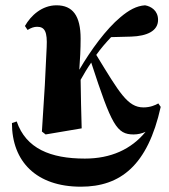

<svg xmlns="http://www.w3.org/2000/svg" viewBox="-20 -492 638 724"><path d="M152 15 288 -8C286 -69 285 -130 284 -191C297 -214 310 -236 324 -256C401 -20 420 15 484 15C500 15 516 11 529 5C475 71 398 106 300 106C170 106 78 68 43 -34L25 -28C25 117 117 212 285 212C434 212 537 132 586 -89L577 -102C565 -95 546 -87 521 -87C461 -87 430 -143 343 -285C360 -309 379 -331 399 -352L475 -354C534 -356 576 -375 576 -417C576 -452 550 -468 527 -472C495 -470 466 -454 434 -427C380 -382 323 -304 279 -229C282 -268 284 -307 284 -346C284 -433 254 -472 193 -472C138 -472 96 -433 74 -394L84 -379C97 -387 108 -391 120 -391C149 -391 159 -372 156 -314L149 -170L138 4Z"/></svg>

Font: Source Serif 4 Display
Style: Bold
Weight: 700
Designer: Frank Grießhammer
Foundry: Adobe Systems Incorporated
Version: Version 4.004;hotconv 1.0.117;makeotfexe 2.5.65602